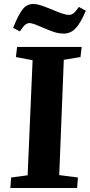

<svg xmlns="http://www.w3.org/2000/svg" viewBox="-20 -946 452 966"><path d="M144 -643 60 -659 66 -710H391L385 -659L301 -645L278 -65L372 -53L368 0H32L36 -53L119 -64ZM301 -777Q279 -777 258.5 -783Q238 -789 210 -801Q178 -815 158 -822.5Q138 -830 130 -830Q118 -830 108 -822.5Q98 -815 80 -788L46 -806Q74 -875 95 -900.5Q116 -926 147 -926Q164 -926 183 -920Q202 -914 244 -897Q304 -871 326 -871Q339 -871 349.5 -879Q360 -887 377 -911L412 -892Q384 -827 359 -802Q334 -777 301 -777Z"/></svg>

Font: Literata 36pt
Style: Bold Italic
Weight: 700
Italic angle: -2°
Designer: Latin by Veronika Burian and Jose Scaglione. Greek by Irene Vlachou. Cyrillic by Vera Evstafieva
Foundry: TypeTogether
Version: Version 3.002